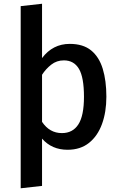

<svg xmlns="http://www.w3.org/2000/svg" viewBox="-20 -792 655 1033"><path d="M206.2 -771.8V-479.5Q263.6 -555.9 355.4 -555.9Q427.2 -555.9 470.3 -520.8Q513.3 -485.6 532.8 -421.8Q552.3 -357.9 552.3 -271.8Q552.3 -189.2 528.7 -124.6Q505.1 -60 458.7 -23.1Q412.3 13.8 343.6 13.8Q258.5 13.8 206.2 -46.2V208.2L91.3 221V-759ZM323.6 -467.2Q285.1 -467.2 255.6 -444.1Q226.2 -421 206.2 -389.7V-136.4Q246.7 -75.9 313.3 -75.9Q371.3 -75.9 401.5 -122.6Q431.8 -169.2 431.8 -271.3Q431.8 -375.4 404.9 -421.3Q377.9 -467.2 323.6 -467.2Z"/></svg>

Font: Fira Code Medium
Style: Regular
Weight: 500
Designer: Carrois Corporate, Edenspiekermann AG, Nikita Prokopov
Foundry: Carrois Corporate, Edenspiekermann AG, Nikita Prokopov
Version: Version 6.002